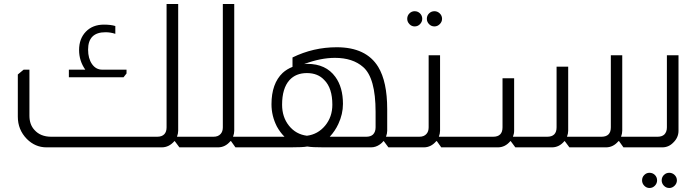

<svg xmlns="http://www.w3.org/2000/svg" viewBox="-20 -736 3478 959"><path d="M870 -716V-83Q870 -69 864 -53H919V0H876L853 -31H851Q824 0 788 0H212Q156 0 114 -42Q69 -88 69 -153V-364L98 -388H127V-158Q127 -114 152 -87Q182 -53 236 -53H765Q789 -53 801 -66Q812 -78 812 -100V-716ZM406 -388Q375 -432 375 -486Q375 -543 409 -578Q443 -613 499 -613Q534 -613 556 -606V-567Q532 -575 507 -575Q420 -575 420 -488Q420 -444 439.5 -416Q459 -388 491 -388H612V-369L597 -350H324V-388Z M1150 -716V-83Q1150 -69 1144 -53H1199V0H1156L1134 -31H1131Q1105 0 1069 0H911V-53H1046Q1070 -53 1082 -67Q1093 -79 1093 -100V-716Z M1441 -449Q1545 -500 1662 -500Q1809 -500 1869 -402Q1914 -328 1914 -191V-83Q1914 -69 1908 -53H1946V0H1920L1897 -31H1895Q1888 -22 1878 -15Q1857 0 1833 0H1598Q1537 0 1517 -4H1513Q1494 0 1430 0H1192V-53H1401Q1379 -75 1363 -104Q1336 -157 1336 -215Q1336 -319 1392 -372Q1413 -391 1441 -402ZM1856 -177Q1856 -347 1794 -401Q1742 -447 1653 -447Q1581 -447 1499 -416Q1507 -417 1515 -417Q1608 -417 1655 -352Q1693 -300 1693 -217Q1693 -166 1670 -117Q1654 -82 1627 -53H1809Q1831 -53 1843 -64Q1856 -77 1856 -100ZM1513 -58Q1568 -65 1604 -108.5Q1640 -152 1640 -213Q1640 -296 1600 -336Q1568 -371 1513 -371Q1458 -371 1426 -336Q1389 -295 1389 -213Q1389 -151 1423.5 -108Q1458 -65 1513 -58Z M2051 -680Q2067 -680 2078 -669Q2089 -658 2089 -642Q2089 -627 2078 -615.5Q2067 -604 2051 -604Q2036 -604 2025 -615.5Q2014 -627 2014 -642Q2014 -658 2025 -669Q2036 -680 2051 -680ZM2150 -680Q2165 -680 2176.5 -669Q2188 -658 2188 -642Q2188 -627 2176.5 -615.5Q2165 -604 2150 -604Q2134 -604 2123 -615.5Q2112 -627 2112 -642Q2112 -658 2123 -669Q2134 -680 2150 -680ZM2178 -460V-83Q2178 -69 2172 -53H2227V0H2184L2162 -31H2159Q2133 0 2097 0H1939V-53H2074Q2098 -53 2110 -67Q2121 -79 2121 -100V-460Z M3088 -460V-83Q3088 -69 3082 -53H3137V0H3094L3072 -31H3069Q3043 0 3007 0H2824L2801 -31H2799Q2773 0 2737 0H2554L2531 -31H2529Q2503 0 2467 0H2220V-53H2443Q2490 -53 2490 -100V-345H2548V-83Q2548 -68 2542 -53H2713Q2760 -53 2760 -100V-403H2818V-83Q2818 -69 2812 -53H2984Q3031 -53 3031 -100V-460Z M3369 -460V-83Q3369 -49 3343 -24Q3320 0 3288 0H3130V-53H3264Q3286 -53 3298 -64Q3311 -77 3311 -100V-460ZM3224 127Q3240 127 3251 138Q3262 149 3262 165Q3262 180 3251 191.5Q3240 203 3224 203Q3209 203 3198 191.5Q3187 180 3187 165Q3187 149 3198 138Q3209 127 3224 127ZM3323 127Q3338 127 3349.5 138Q3361 149 3361 165Q3361 180 3349.5 191.5Q3338 203 3323 203Q3307 203 3296 191.5Q3285 180 3285 165Q3285 149 3296 138Q3307 127 3323 127Z"/></svg>

Font: Almarai Light
Style: Regular
Weight: 300
Designer: Boutros International 2019
Foundry: Created by Boutros International 2019
Version: Version 1.10